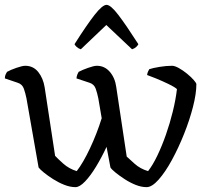

<svg xmlns="http://www.w3.org/2000/svg" viewBox="-29 -771 868 791"><path d="M282 0Q260 0 236 -9.5Q212 -19 190 -33Q168 -47 152 -60Q136 -73 130 -81L80 -366Q76 -386 69.5 -405Q63 -424 44 -430L-9 -448Q-9 -458 -5.5 -465Q-2 -472 0 -475Q14 -483 38.5 -491.5Q63 -500 75 -500Q108 -500 128.5 -474.5Q149 -449 155 -411L198 -129Q208 -118 231.5 -97Q255 -76 287 -66Q313 -99 341.5 -159.5Q370 -220 390 -284L376 -366Q372 -386 365.5 -405Q359 -424 340 -430L286 -448Q287 -458 290 -465Q293 -472 295 -475Q310 -483 334 -491.5Q358 -500 370 -500Q402 -500 423.5 -475Q445 -450 450 -412L493 -126Q503 -117 525.5 -96.5Q548 -76 581 -66Q600 -90 619 -129.5Q638 -169 654.5 -216Q671 -263 683 -312Q695 -361 700 -404Q690 -413 665 -425Q640 -437 614.5 -447.5Q589 -458 577 -462Q578 -470 581 -476.5Q584 -483 586 -486Q601 -491 628.5 -495.5Q656 -500 680 -500Q691 -500 708 -490.5Q725 -481 741.5 -467.5Q758 -454 769 -441.5Q780 -429 780 -424Q780 -385 766 -330.5Q752 -276 729 -218.5Q706 -161 679 -111.5Q652 -62 624.5 -31Q597 0 575 0Q553 0 529.5 -9.5Q506 -19 484.5 -33Q463 -47 447 -60Q431 -73 426 -81L410 -166Q390 -123 367 -85Q344 -47 321.5 -23.5Q299 0 282 0ZM304 -568Q294 -571 287 -577.5Q280 -584 278 -589Q328 -668 360.5 -709.5Q393 -751 410 -751Q427 -751 459 -709Q491 -667 541 -589Q539 -584 532 -577.5Q525 -571 515 -568L409 -668Z"/></svg>

Font: Texturina 72pt
Style: Regular
Weight: 400
Designer: Guillermo Torres Carreño
Foundry: Omnibus-Type
Version: Version 1.002; ttfautohint (v1.8.3)